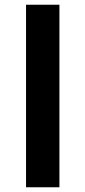

<svg xmlns="http://www.w3.org/2000/svg" viewBox="-20 -791 361 811"><path d="M90 0V-771H231V0Z"/></svg>

Font: Noto Sans ExtraCondensed Black
Style: Regular
Weight: 900
Width: 2
Designer: Monotype Design Team
Foundry: Monotype Imaging Inc.
Version: Version 2.013; ttfautohint (v1.8.4.7-5d5b)